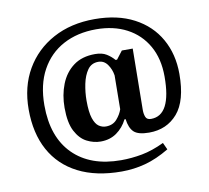

<svg xmlns="http://www.w3.org/2000/svg" viewBox="-87 -723 1098 1007"><g transform="rotate(-10 462.5 -220.0)"><path d="M482 186Q346 186 251 137.5Q156 89 106.5 -1.5Q57 -92 57 -219Q57 -340 110 -431.5Q163 -523 258 -574.5Q353 -626 479 -626Q601 -626 688.5 -580Q776 -534 822 -452.5Q868 -371 868 -266Q868 -123 810.5 -56.5Q753 10 659 10Q601 10 578 -11.5Q555 -33 549 -81H543Q522 -39 486 -13.5Q450 12 401 12Q363 12 327 -6.5Q291 -25 267.5 -70Q244 -115 244 -195Q244 -263 266.5 -320Q289 -377 334.5 -411Q380 -445 450 -445Q487 -445 510.5 -430.5Q534 -416 551 -396H559L592 -439H650L646 -112Q646 -91 652.5 -75Q659 -59 681 -59Q789 -59 789 -266Q789 -361 750 -429.5Q711 -498 641 -535Q571 -572 478 -572Q378 -572 302.5 -531.5Q227 -491 184.5 -413.5Q142 -336 142 -226Q142 -57 234 35Q326 127 489 127Q545 127 601 116.5Q657 106 720 76L737 113Q670 153 608.5 169.5Q547 186 482 186ZM441 -61Q478 -61 499.5 -85.5Q521 -110 530 -137L532 -317Q527 -350 508.5 -376Q490 -402 460 -402Q423 -402 402.5 -373Q382 -344 373 -300Q364 -256 364 -212Q364 -150 375 -117.5Q386 -85 403.5 -73Q421 -61 441 -61Z"/></g></svg>

Font: STIX Two Text SemiBold
Style: Regular
Weight: 600
Designer: Ross Mills, John Hudson & Paul Hanslow, Tiro Typeworks Ltd; with prior portions MicroPress Inc., and Coen Hoffman.
Foundry: Tiro Typeworks Ltd
Version: Version 2.13 b171